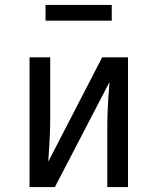

<svg xmlns="http://www.w3.org/2000/svg" viewBox="-20 -760 640 780"><path d="M434 -676V-740H165V-676ZM500 -527H395L176 -103C176 -110 184 -198 184 -280V-527H100V0H203L425 -427C425 -420 416 -340 416 -246V0H500Z"/></svg>

Font: FiraMono Nerd Font
Style: Regular
Weight: 400
Designer: Carrois Corporate & Edenspiekermann AG
Foundry: Carrois Corporate GbR & Edenspiekermann AG
Version: Version 003.206;Nerd Fonts 3.3.0